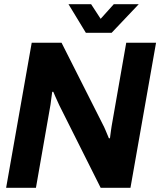

<svg xmlns="http://www.w3.org/2000/svg" viewBox="-20 -888 762 908"><path d="M9 0 130 -686H271L467 -298Q472 -289 478.5 -273.5Q485 -258 490 -246Q495 -234 495 -234H500Q500 -234 501.5 -246Q503 -258 505 -272Q507 -286 508 -292L577 -686H718L597 0H456L260 -391Q250 -412 241 -433Q232 -454 232 -454H227Q227 -454 225.5 -443Q224 -432 222 -417.5Q220 -403 219 -394L150 0ZM386 -733 304 -868H411L456 -799L518 -868H636L508 -733Z"/></svg>

Font: Archivo VF Beta
Style: Italic
Weight: 400
Italic angle: -10°
Designer: Hector Gatti
Foundry: Omnibus-Type
Version: Version 1.002